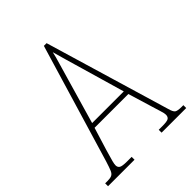

<svg xmlns="http://www.w3.org/2000/svg" viewBox="-204 -831 948 948"><g transform="rotate(-45 270.0 -357.0)"><path d="M-3 0V-20H15Q33 -20 43.5 -25Q54 -30 60.5 -45.5Q67 -61 77 -93L263 -714H282L477 -59Q484 -33 493.5 -26.5Q503 -20 531 -20H543V0H371V-20H396Q430 -20 439.5 -26.5Q449 -33 449 -48Q449 -58 441.5 -81.5Q434 -105 429 -122L390 -251H154L118 -134Q115 -122 109.5 -104.5Q104 -87 100 -71Q96 -55 96 -47Q96 -33 106 -26.5Q116 -20 150 -20H182V0ZM162 -276H383L319 -497Q304 -549 291.5 -591.5Q279 -634 272 -661Q267 -636 254 -593.5Q241 -551 230 -511Z"/></g></svg>

Font: Noto Serif Ethiopic Condensed Thin
Style: Regular
Weight: 100
Width: 3
Designer: Monotype Design Team
Foundry: Monotype Imaging Inc.
Version: Version 2.102; ttfautohint (v1.8.4.7-5d5b)